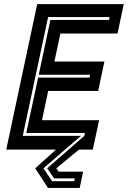

<svg xmlns="http://www.w3.org/2000/svg" viewBox="-20 -720 616 924"><path d="M211 184.5 149.5 90 249.5 0H10L159 -700H575.5L545.5 -558.5H270.5L242 -424H482.5L452.5 -282.5H212L182 -141.5H457L426.5 0H360L251 90L262.5 106H380L363.5 184.5ZM231 152H337L340 138.5H240.5L207 90L385.5 -66L388.5 -80H106.5L163.5 -346.5H410.5L413.5 -360.5H166.5L222.5 -624H504.5L507.5 -638H211.5L89.5 -66H369.5L189 90Z"/></svg>

Font: Tourney Expanded Regular
Style: Bold Italic
Weight: 700
Width: 7
Italic angle: -12°
Designer: Tyler Finck
Foundry: Etcetera Type Co
Version: Version 1.010; ttfautohint (v1.8.3)